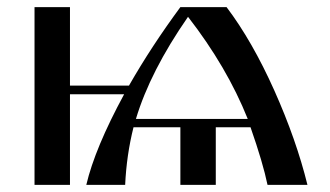

<svg xmlns="http://www.w3.org/2000/svg" viewBox="-20 -520 928 540"><path d="M508.8 -472.7C581.7 -378.9 637.7 -283.2 676.8 -185.5H362.3C389 -274.7 437.8 -370.4 508.8 -472.7ZM342.8 -279.3H176.8V-500H77.1V0H176.8V-254.9H329.1C274.4 -154 238.9 -69 222.7 0H332C334.6 -56 342.4 -110 355.5 -162.1H487.3V0H586.9V-162.1H684.6C708 -95.1 724 -41 732.4 0H844.7C823.9 -84.6 792.8 -173.2 751.5 -265.6C710.1 -358.1 665.4 -436.2 617.2 -500H487.3C432.6 -425.8 384.4 -352.2 342.8 -279.3Z"/></svg>

Font: TriodPostnaja
Style: Medium
Weight: 500
Version: 20110805; ttfautohint (v0.96) -l 8 -r 50 -G 200 -x 14 -w "G"